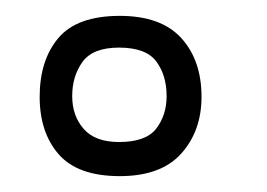

<svg xmlns="http://www.w3.org/2000/svg" viewBox="-20 -593 336 242"><path d="M131 -371Q78 -371 54 -398.5Q30 -426 30 -471Q30 -517 53.5 -545Q77 -573 131 -573Q183 -573 208.5 -545Q234 -517 234 -471Q234 -428 208.5 -399.5Q183 -371 131 -371ZM130 -414Q164 -414 177 -431Q190 -448 190 -472Q190 -498 177 -515.5Q164 -533 130 -533Q97 -533 84 -515Q71 -497 71 -472Q71 -447 85.5 -430.5Q100 -414 130 -414Z"/></svg>

Font: Darker Grotesque Light Medium
Style: Regular
Weight: 500
Version: Version 1.000;gftools[0.9.28]